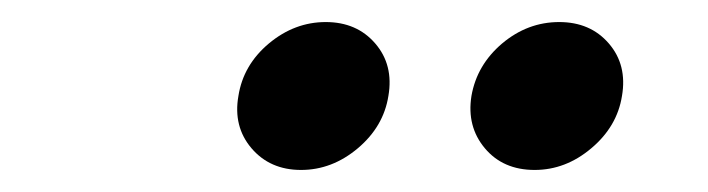

<svg xmlns="http://www.w3.org/2000/svg" viewBox="-20 -775 645 175"><path d="M467.3 -620.1Q438.5 -620.1 421.9 -639.9Q405.3 -659.7 409.7 -687.5Q414.6 -715.8 437.7 -735.4Q460.9 -754.9 489.7 -754.9Q518.1 -754.9 534.9 -735.4Q551.8 -715.8 546.9 -687.5Q542.5 -659.7 519 -639.9Q495.6 -620.1 467.3 -620.1ZM254.4 -620.1Q226.1 -620.1 209.2 -639.9Q192.4 -659.7 197.3 -687.5Q201.7 -715.8 225.1 -735.4Q248.5 -754.9 276.9 -754.9Q305.2 -754.9 322 -735.4Q338.9 -715.8 334 -687.5Q329.6 -659.7 306.2 -639.9Q282.7 -620.1 254.4 -620.1Z"/></svg>

Font: Inter 17pt SemiBold
Style: Italic
Weight: 600
Italic angle: -9.3988°
Version: Version 4.001;git-66647c0bb